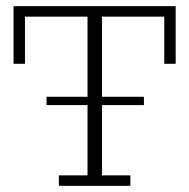

<svg xmlns="http://www.w3.org/2000/svg" viewBox="-20 -603 614 623"><path d="M171 0V-34H264V-549H61V-396H24V-583H550V-396H513V-549H311V-34H403V0ZM131 -262V-289H447V-262Z"/></svg>

Font: Rokkitt SemiBold ExtraLight
Style: Regular
Weight: 250
Version: Version 3.103